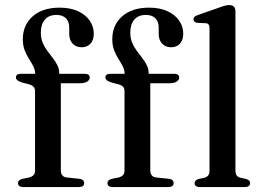

<svg xmlns="http://www.w3.org/2000/svg" viewBox="-20 -758 1066 778"><path d="M226.5 -67.5Q226.5 -55 232.5 -47.5Q238.5 -40 250 -39L301.5 -33.5Q311.5 -32.5 316.2 -27.8Q321 -23 321 -16Q321 0 299 0H73.5Q64 0 58.5 -4.2Q53 -8.5 53 -15.5Q53 -22.5 57.5 -26.8Q62 -31 71.5 -33.5L97 -38.5Q110 -42 116 -48.5Q122 -55 122 -66.5V-388.5Q122 -398.5 117.2 -405Q112.5 -411.5 99 -416L70 -423.5Q54.5 -428.5 49.5 -433.5Q44.5 -438.5 44.5 -444.5Q44.5 -451 49.2 -455Q54 -459 64.5 -459H146L122.5 -441.5V-458Q122.5 -474.5 115 -489.2Q107.5 -504 97.5 -519.5Q87.5 -535 80 -554.2Q72.5 -573.5 72.5 -599Q72.5 -656.5 112.5 -691.8Q152.5 -727 221.5 -727Q265.5 -727 296.5 -712.5Q327.5 -698 343.8 -674Q360 -650 360 -622Q360 -595 346.5 -580.8Q333 -566.5 311 -566.5Q288 -566.5 274.2 -581.2Q260.5 -596 260.5 -621V-646Q260.5 -671 247 -684.2Q233.5 -697.5 208.5 -697.5Q178 -697.5 161.8 -678.5Q145.5 -659.5 145.5 -625Q145.5 -603 153 -585Q160.5 -567 171.8 -552Q183 -537 194 -522.8Q205 -508.5 212.5 -493.5Q220 -478.5 220 -461V-441L206.5 -459H323.5Q333.5 -459 338.5 -455.2Q343.5 -451.5 343.5 -444Q343.5 -434 333.2 -427.2Q323 -420.5 301.5 -420.5H226.5ZM589 -67.5Q589 -55 595 -47.5Q601 -40 612.5 -39L664 -33.5Q674 -32.5 678.8 -27.8Q683.5 -23 683.5 -16Q683.5 0 661.5 0H436Q426.5 0 421 -4.2Q415.5 -8.5 415.5 -15.5Q415.5 -22.5 420 -26.8Q424.5 -31 434 -33.5L459.5 -38.5Q472.5 -42 478.5 -48.5Q484.5 -55 484.5 -66.5V-388.5Q484.5 -398.5 479.8 -405Q475 -411.5 461.5 -416L432.5 -423.5Q417 -428.5 412 -433.5Q407 -438.5 407 -444.5Q407 -451 411.8 -455Q416.5 -459 427 -459H508.5L485 -441.5V-458Q485 -474.5 477.5 -489.2Q470 -504 460 -519.5Q450 -535 442.5 -554.2Q435 -573.5 435 -599Q435 -656.5 475 -691.8Q515 -727 584 -727Q628 -727 659 -712.5Q690 -698 706.2 -674Q722.5 -650 722.5 -622Q722.5 -595 709 -580.8Q695.5 -566.5 673.5 -566.5Q650.5 -566.5 636.8 -581.2Q623 -596 623 -621V-646Q623 -671 609.5 -684.2Q596 -697.5 571 -697.5Q540.5 -697.5 524.2 -678.5Q508 -659.5 508 -625Q508 -603 515.5 -585Q523 -567 534.2 -552Q545.5 -537 556.5 -522.8Q567.5 -508.5 575 -493.5Q582.5 -478.5 582.5 -461V-441L569 -459H686Q696 -459 701 -455.2Q706 -451.5 706 -444Q706 -434 695.8 -427.2Q685.5 -420.5 664 -420.5H589ZM934 -712.5V-67.5Q934 -54 939 -47.2Q944 -40.5 953.5 -38L976.5 -33Q985 -30.5 989.2 -26.5Q993.5 -22.5 993.5 -16Q993.5 -8.5 988 -4.2Q982.5 0 971.5 0H790.5Q779.5 0 774 -4.2Q768.5 -8.5 768.5 -16Q768.5 -22 772.8 -26.2Q777 -30.5 785.5 -33L809.5 -38Q819 -41 824 -47.5Q829 -54 829 -67V-642.5Q829 -653.5 825.5 -658.5Q822 -663.5 813.5 -664L779 -665.5Q771 -667 767.5 -670.5Q764 -674 764 -679.5Q764 -685.5 768 -689.8Q772 -694 783 -697.5L867 -727Q883 -733 892.5 -735.2Q902 -737.5 908.5 -737.5Q921.5 -737.5 927.8 -730.8Q934 -724 934 -712.5Z"/></svg>

Font: Fraunces 20pt
Style: Regular
Weight: 400
Version: Version 1.000;[b76b70a41]